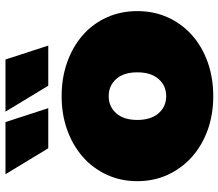

<svg xmlns="http://www.w3.org/2000/svg" viewBox="-70 -738 817 718"><g transform="rotate(-90 339.0 -378.5)"><path d="M21 -274Q21 -336 45 -388Q69 -440 111.5 -477.5Q154 -515 212 -536Q270 -557 339 -557Q408 -557 466.5 -536Q525 -515 567.5 -477.5Q610 -440 633.5 -388Q657 -336 657 -274Q657 -212 633.5 -160Q610 -108 567.5 -70Q525 -32 466.5 -11Q408 10 339 10Q270 10 212 -11Q154 -32 111.5 -70Q69 -108 45 -160Q21 -212 21 -274ZM428 -274Q428 -325 403 -353Q378 -381 339 -381Q300 -381 275 -353Q250 -325 250 -274Q250 -223 275 -194.5Q300 -166 339 -166Q378 -166 403 -194.5Q428 -223 428 -274ZM47 -767H242L294 -607H144ZM281 -767H476L528 -607H378Z"/></g></svg>

Font: CMG Sans Black
Style: Regular
Weight: 900
Designer: Julieta Ulanovsky
Foundry: Julieta Ulanovsky
Version: Version 7.200